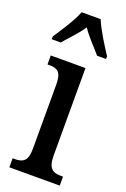

<svg xmlns="http://www.w3.org/2000/svg" viewBox="-150 -815 567 863"><g transform="rotate(20 133.0 -383.0)"><path d="M-2 -619V-606H41C68 -638 104 -673 128 -710C152 -673 190 -636 215 -606H258V-619C233 -657 192 -721 174 -766H83C66 -721 23 -657 -2 -619ZM16 0H257V-43H247C209 -43 185 -55 185 -117V-536H19V-493H30C66 -493 87 -481 87 -423V-113C87 -54 63 -43 26 -43H16Z"/></g></svg>

Font: Noto Serif Khmer ExtraCondensed Medium
Style: Regular
Weight: 500
Width: 2
Designer: Danh Hong and the Monotype Design Team
Foundry: Monotype Imaging Inc.
Version: Version 2.004